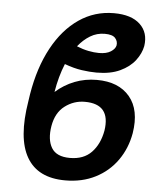

<svg xmlns="http://www.w3.org/2000/svg" viewBox="-54 -808 738 865"><g transform="rotate(5 315.0 -375.0)"><path d="M376 -453.6Q475.1 -453.6 524.9 -394Q574.7 -334.5 557.6 -228.5Q545.4 -159.2 507.3 -105.2Q469.2 -51.3 409.4 -20.8Q349.6 9.8 272.9 9.8Q148.9 9.8 98.9 -76.2Q48.8 -162.1 76.7 -331.1L81.5 -363.3Q101.6 -484.9 149.9 -574Q198.2 -663.1 268.8 -711.4Q339.4 -759.8 426.8 -759.8Q505.4 -759.8 544.9 -722.7Q584.5 -685.5 575.2 -624Q568.8 -590.3 544.7 -558.6Q520.5 -526.9 477.3 -506.6Q434.1 -486.3 371.1 -486.3Q340.3 -486.3 304.2 -491.5Q268.1 -496.6 226.1 -512.2Q202.1 -454.1 190.4 -382.8Q229 -417 275.9 -435.3Q322.8 -453.6 376 -453.6ZM330.6 -350.6Q280.8 -350.6 240.5 -320.1Q200.2 -289.6 189.9 -228.5Q179.7 -167 201.9 -129.9Q224.1 -92.8 285.2 -92.8Q347.2 -92.8 382.8 -129.9Q418.5 -167 429.7 -228.5Q448.7 -350.6 330.6 -350.6ZM273.4 -596.7Q300.8 -585.4 326.7 -580.3Q352.5 -575.2 374.5 -575.2Q408.2 -575.2 427.7 -587.6Q447.3 -600.1 450.7 -616.2Q453.6 -634.8 440.9 -649.2Q428.2 -663.6 393.6 -663.6Q357.9 -663.6 327.9 -645.5Q297.9 -627.4 273.4 -596.7Z"/></g></svg>

Font: Inter Display SemiBold
Style: Italic
Weight: 600
Italic angle: -9.39999°
Designer: Rasmus Andersson
Foundry: rsms
Version: Version 4.000;git-a52131595